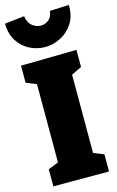

<svg xmlns="http://www.w3.org/2000/svg" viewBox="-146 -1026 662 1083"><g transform="rotate(-15 185.5 -485.0)"><path d="M349 -610 289 -581V-124L349 -100V0H24V-100L84 -124V-581L24 -605V-705L349 -710ZM183 -771Q137 -771 95 -792Q53 -813 26 -854.5Q-1 -896 -2 -957L113 -970Q118 -931 141.5 -912.5Q165 -894 191 -894Q217 -894 237.5 -910.5Q258 -927 261 -961L373 -966Q375 -903 347 -859.5Q319 -816 275 -793.5Q231 -771 183 -771Z"/></g></svg>

Font: Bitter Black
Style: Regular
Weight: 900
Designer: Sol Matas, and Bitter project Authors
Foundry: Sol Matas
Version: Version 2.001